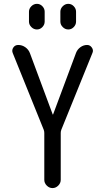

<svg xmlns="http://www.w3.org/2000/svg" viewBox="-20 -960 540 980"><path d="M203.1 -297.9 44.9 -689.5Q39.1 -704.1 47.9 -717.3Q56.6 -730.5 73.2 -730.5Q92.8 -730.5 109.4 -718.8Q126 -707 132.8 -688.5L249 -376Q249 -375 250 -375Q251 -375 251 -376L368.2 -690.4Q375 -708 390.6 -719.2Q406.2 -730.5 424.8 -730.5Q439.5 -730.5 448.7 -717.3Q458 -704.1 452.1 -690.4L293 -297.9Q290 -290 290 -281.2V-42Q290 -25.4 277.3 -12.7Q264.6 0 248 0Q231.4 0 218.8 -12.7Q206.1 -25.4 206.1 -42V-281.2Q206.1 -290 203.1 -297.9ZM288.1 -900.4Q288.1 -916 300.3 -928.2Q312.5 -940.4 328.6 -940.4Q344.7 -940.4 356.4 -928.2Q368.2 -916 368.2 -900.4V-849.6Q368.2 -834 356.4 -821.8Q344.7 -809.6 328.6 -809.6Q312.5 -809.6 300.3 -821.8Q288.1 -834 288.1 -849.6ZM127.9 -900.4Q127.9 -916 140.1 -928.2Q152.3 -940.4 168.5 -940.4Q184.6 -940.4 196.3 -928.2Q208 -916 208 -900.4V-849.6Q208 -834 196.3 -821.8Q184.6 -809.6 168.5 -809.6Q152.3 -809.6 140.1 -821.8Q127.9 -834 127.9 -849.6Z"/></svg>

Font: Rounded Mgen+ 1mn regular
Style: Regular
Weight: 400
Designer: [Source Han Sans]
Ryoko NISHIZUKA  (kana & ideographs); Paul D. Hunt (Latin, Greek & Cyrillic); Wenlong ZHANG  (bopomofo
Version: Version 1.059.20150602